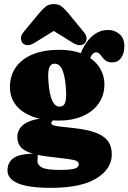

<svg xmlns="http://www.w3.org/2000/svg" viewBox="-20 -702 634 948"><path d="M344.5 -69.5Q299.5 -74.5 275.5 -77.2Q251.5 -80 242.5 -83.8Q233.5 -87.5 233.5 -95Q233.5 -99 236.5 -102.5Q239.5 -106 245 -110.5L241.5 -119.5Q174 -120 135.5 -106.8Q97 -93.5 81.2 -72.2Q65.5 -51 65.5 -26.5Q65.5 -1 77.8 18.2Q90 37.5 125.2 51Q160.5 64.5 228.5 72.5Q281.5 78.5 312.2 82.5Q343 86.5 356 91.8Q369 97 369 108Q369 117 362.2 123.5Q355.5 130 335.8 133.5Q316 137 276.5 137Q209 137 187 125Q165 113 165 93Q165 84.5 166 76Q167 67.5 166 64.5L164 56.5Q82.5 55.5 49.8 76.5Q17 97.5 17 140Q17 181 68.8 203.2Q120.5 225.5 232 225.5Q380 225.5 456 178.8Q532 132 532 60.5Q532 20 512.5 -6Q493 -32 451.5 -47.2Q410 -62.5 344.5 -69.5ZM357.5 -386.5 410 -379.5Q421.5 -410.5 431 -427Q440.5 -443.5 454.5 -443.5Q465 -443.5 472 -436Q479 -428.5 485.8 -418.8Q492.5 -409 503.5 -401.5Q514.5 -394 533.5 -394Q562.5 -394 578.2 -416.2Q594 -438.5 594 -474Q594 -513 570.2 -533.5Q546.5 -554 513.5 -554Q469.5 -554 434.2 -522.8Q399 -491.5 373 -427ZM495.5 -285.5Q495.5 -331 470.5 -369.8Q445.5 -408.5 395.8 -432.2Q346 -456 272 -456Q195 -456 140.5 -433.2Q86 -410.5 57.5 -369Q29 -327.5 29 -271Q29 -223.5 56.2 -186.2Q83.5 -149 137 -127.8Q190.5 -106.5 269 -106.5Q337.5 -106.5 388.2 -128.8Q439 -151 467.2 -191.2Q495.5 -231.5 495.5 -285.5ZM250 -387.5Q278 -387.5 291.2 -348Q304.5 -308.5 306.5 -246Q307.5 -210 300.8 -192.8Q294 -175.5 273.5 -175.5Q257 -175.5 245.2 -192.5Q233.5 -209.5 226.5 -242.2Q219.5 -275 218 -322.5Q217.5 -341.5 220 -356Q222.5 -370.5 229.8 -379Q237 -387.5 250 -387.5ZM288.5 -576H202L338.5 -491.5Q357.5 -479.5 372.5 -479Q387.5 -478.5 398 -488Q406.5 -496.5 407.2 -511.8Q408 -527 393.5 -544L320 -633.5Q302 -655.5 286 -668.8Q270 -682 245 -682Q221 -682 204.8 -668.8Q188.5 -655.5 170.5 -633.5L96.5 -544Q82.5 -527 83.5 -511.8Q84.5 -496.5 92.5 -488Q103 -478.5 118 -479Q133 -479.5 152 -491.5Z"/></svg>

Font: Fraunces 144pt S100 Black
Style: Regular
Weight: 900
Version: Version 1.000